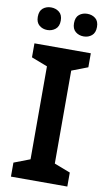

<svg xmlns="http://www.w3.org/2000/svg" viewBox="-100 -965 572 1013"><g transform="rotate(10 186.0 -458.0)"><path d="M337 0H35V-75L121 -108V-606L35 -639V-714H337V-639L251 -606V-108L337 -75ZM28 -855Q28 -887 46 -901.5Q64 -916 89 -916Q114 -916 132.5 -901.5Q151 -887 151 -856Q151 -825 132.5 -810Q114 -795 89 -795Q64 -795 46 -810Q28 -825 28 -855ZM222 -855Q222 -887 240 -901.5Q258 -916 283 -916Q309 -916 327 -901.5Q345 -887 345 -856Q345 -825 327 -810Q309 -795 284 -795Q258 -795 240 -810Q222 -825 222 -855Z"/></g></svg>

Font: Noto Sans Sora Sompeng SemiBold
Style: Regular
Weight: 600
Version: Version 2.101